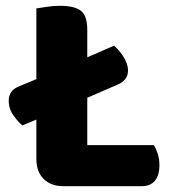

<svg xmlns="http://www.w3.org/2000/svg" viewBox="-20 -637 593 660"><path d="M198 3Q155 3 130 -22Q105 -47 105 -90V-226L57 -206Q43 -217 26.5 -240Q10 -263 10 -291Q10 -326 45 -340L105 -365V-608Q117 -610 140 -613.5Q163 -617 186 -617Q236 -617 258 -600Q280 -583 280 -534V-440L372 -480Q379 -474 387 -465Q395 -456 402.5 -445Q410 -434 415 -420.5Q420 -407 420 -394Q420 -377 410.5 -365Q401 -353 384 -346L280 -301V-138H509Q516 -127 522 -109Q528 -91 528 -70Q528 -33 512 -15Q496 3 468 3H198Z"/></svg>

Font: Baloo Thambi 2 ExtraBold
Style: Regular
Weight: 800
Designer: Aadarsh Rajan and Ek Type
Foundry: Ek Type
Version: Version 1.640;hotconv 1.0.111;makeotfexe 2.5.65597; ttfautoh